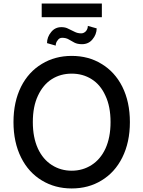

<svg xmlns="http://www.w3.org/2000/svg" viewBox="-20 -1052 808 1082"><path d="M669 -164Q627 -80 552 -35Q479 10 384 10Q290 10 216 -35Q141 -80 99 -164Q56 -250 56 -364Q56 -478 99 -564Q141 -647 216 -692Q290 -737 384 -737Q479 -737 552 -692Q627 -647 669 -564Q712 -478 712 -364Q712 -250 669 -164ZM574 -513Q546 -575 496 -606Q447 -637 384 -637Q321 -637 272 -606Q223 -575 194 -513Q165 -452 165 -364Q165 -277 194 -214Q222 -154 272 -122Q322 -90 384 -90Q446 -90 496 -122Q546 -154 574 -214Q603 -277 603 -364Q603 -452 574 -513ZM215 -955V-1032H554V-955ZM501 -830Q479 -803 442 -803Q416 -803 399 -812Q387 -818 367 -830Q352 -839 330 -839Q314 -839 305 -825Q294 -812 294 -795L245 -809Q245 -843 268 -871Q290 -899 326 -899Q349 -899 365 -890Q371 -888 400 -873Q417 -864 438 -864Q452 -864 464 -876Q475 -889 475 -906L525 -892Q524 -857 501 -830Z"/></svg>

Font: Sinter Medium
Style: Regular
Weight: 500
Foundry: Adobe & rsms
Version: Version 1.000